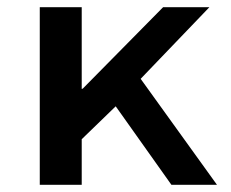

<svg xmlns="http://www.w3.org/2000/svg" viewBox="-20 -511 639 531"><path d="M90 0H206V-126L300 -217L454 0H580L369 -293L559 -491H431L209 -266L206 -265V-491H90Z"/></svg>

Font: Source Code Pro Semibold
Style: Regular
Weight: 600
Monospace: yes
Designer: Paul D. Hunt
Foundry: Adobe Systems Incorporated
Version: Version 1.017;PS 1.000;hotconv 1.0.70;makeotf.lib2.5.5900